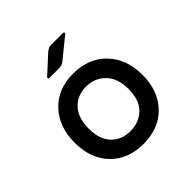

<svg xmlns="http://www.w3.org/2000/svg" viewBox="-148 -625 744 744"><g transform="rotate(-45 223.5 -253.5)"><path d="M142 -439 215 -506Q222 -511 227 -513.5Q232 -516 239 -516H305Q310 -516 311 -512.5Q312 -509 309 -507L228 -441Q216 -430 199 -430H146Q142 -430 140.5 -433.5Q139 -437 142 -439ZM223 9Q138 9 87.5 -43.5Q37 -96 37 -183Q37 -270 87.5 -323.5Q138 -377 222 -377Q307 -377 358 -323.5Q409 -270 409 -184Q409 -97 358.5 -44Q308 9 223 9ZM222 -62Q269 -62 300.5 -92Q332 -122 332 -183Q332 -242 300.5 -274Q269 -306 222 -306Q174 -306 144 -274Q114 -242 114 -183Q114 -124 144 -93Q174 -62 222 -62Z"/></g></svg>

Font: Zain
Style: Regular
Weight: 400
Designer: Zain,Boutros
Foundry: Mobile Telecommunications Company (Zain), 2024
Version: Version 1.51; ttfautohint (v1.8.4)